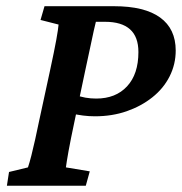

<svg xmlns="http://www.w3.org/2000/svg" viewBox="-20 -593 581 613"><path d="M2 0 8.8 -43.9 69.3 -58.6Q74.2 -73.2 80.1 -96.2Q85.9 -119.1 92.3 -147.9Q98.6 -176.8 104.5 -205.1L139.6 -367.2Q153.3 -430.7 159.7 -465.8Q166 -501 167 -514.6L109.4 -529.3L122.1 -573.2H343.8Q441.4 -573.2 491.2 -537.1Q541 -501 541 -431.6Q541 -387.7 521.5 -349.1Q502 -310.5 466.3 -282.2Q430.7 -253.9 384.3 -237.8Q337.9 -221.7 283.2 -221.7Q263.7 -221.7 245.1 -224.1Q226.6 -226.6 208 -230.5L220.7 -290Q236.3 -284.2 252.9 -281.2Q269.5 -278.3 287.1 -278.3Q349.6 -278.3 385.7 -317.4Q421.9 -356.4 421.9 -426.8Q421.9 -475.6 395 -499.5Q368.2 -523.4 315.4 -523.4H286.1Q284.2 -516.6 279.3 -494.6Q274.4 -472.7 267.6 -439.9Q260.7 -407.2 252 -367.2L217.8 -205.1Q205.1 -145.5 198.7 -109.9Q192.4 -74.2 190.4 -58.6L266.6 -45.9L253.9 0Z"/></svg>

Font: Crimson Pro ExtraLight SemiBold
Style: Italic
Weight: 600
Italic angle: -12°
Version: Version 1.002